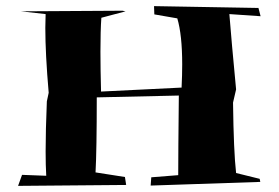

<svg xmlns="http://www.w3.org/2000/svg" viewBox="-20 -673 910 627"><path d="M39 -66 52 -102 131 -99Q129 -133 129 -178Q129 -247 133 -342L139 -370Q128 -497 128 -582L129 -627L48 -636L380 -638L390 -636L311 -615Q308 -573 308 -504Q308 -448 310 -374L573 -387Q575 -428 575 -463Q575 -559 559 -613L484 -626L483 -653L824 -647L831 -620L729 -627Q736 -538 751 -381L741 -338Q743 -178 751 -108L828 -89L830 -79L472 -67L474 -94L562 -101Q562 -172 564 -361L296 -355Q296 -183 292 -110L388 -95L392 -69Z"/></svg>

Font: Xiangcui Kesong Xiangcui Kesong
Style: Regular
Weight: 400
Version: Version 1.501;March 28, 2024;FontCreator 14.0.0.2814 64-bit